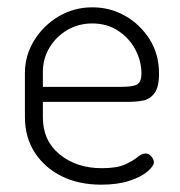

<svg xmlns="http://www.w3.org/2000/svg" viewBox="-20 -498 491 524"><path d="M256 6Q195 6 148.5 -17Q102 -40 75 -81.5Q48 -123 48 -179V-298Q48 -347 73.5 -388Q99 -429 140.5 -453.5Q182 -478 232 -478Q281 -478 322 -454.5Q363 -431 388.5 -390.5Q414 -350 414 -297Q414 -260 401.5 -243.5Q389 -227 370 -223.5Q351 -220 329 -220H97V-178Q97 -114 143 -76.5Q189 -39 258 -39Q299 -39 321 -49Q343 -59 355 -69Q367 -79 377 -79Q384 -79 389 -75Q394 -71 397 -65.5Q400 -60 400 -55Q400 -45 382.5 -30Q365 -15 333 -4.5Q301 6 256 6ZM97 -261H310Q344 -261 355 -268Q366 -275 366 -297Q366 -331 349.5 -362.5Q333 -394 302.5 -414Q272 -434 232 -434Q194 -434 163.5 -416Q133 -398 115 -368Q97 -338 97 -302Z"/></svg>

Font: Dosis ExtraLight Light
Style: Regular
Weight: 300
Version: Version 3.001; ttfautohint (v1.8.2)